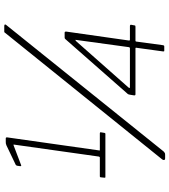

<svg xmlns="http://www.w3.org/2000/svg" viewBox="33 -823 794 900"><g transform="rotate(-90 430.0 -373.0)"><path d="M255 -302Q260 -302 260 -298L257 -280Q256 -276 253 -276H50Q46 -276 47 -280L49 -299Q50 -302 53 -302H142Q144 -302 146 -306L202 -703Q204 -708 198 -706L106 -671Q101 -669 101 -675L103 -689Q104 -692 105 -694Q106 -696 109 -697L199 -740Q204 -742 207 -742.5Q210 -743 214 -743H231Q237 -743 236 -736L175 -306Q173 -302 177 -302H255ZM170 -3Q166 1 163 2.5Q160 4 154 4H138Q131 4 130 -0.5Q129 -5 133 -10L726 -746Q728 -750 731 -750Q734 -750 738 -750H758Q762 -750 764.5 -748Q767 -746 763 -741ZM697 -464Q699 -466 700.5 -466.5Q702 -467 705 -467H727Q732 -467 732 -460L690 -165Q690 -161 693 -161H757Q764 -161 764 -156L761 -140Q761 -137 759.5 -136Q758 -135 755 -135H690Q685 -135 685 -130L668 -5Q667 -2 666 -1Q665 0 661 0H642Q638 0 639 -6L656 -130Q658 -135 652 -135H438Q432 -135 433 -142L436 -161Q437 -166 438 -168.5Q439 -171 443 -175L697 -464ZM654 -161Q658 -161 659 -166L693 -414Q694 -417 692 -416.5Q690 -416 685 -411L471 -169Q464 -161 471 -161Z"/></g></svg>

Font: Libre Franklin Thin
Style: Italic
Weight: 100
Italic angle: -8°
Designer: Pablo Impallari, Rodrigo Fuenzalida, Nhung Nguyen
Foundry: Impallari Type
Version: Version 3.000